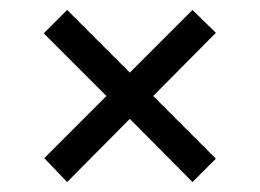

<svg xmlns="http://www.w3.org/2000/svg" viewBox="-20 -445 522 386"><path d="M115 -79 69 -127 194 -252 68 -378 115 -425 241 -299 367 -425 414 -379 288 -252 414 -126 367 -79 241 -206Z"/></svg>

Font: Saira
Style: Regular
Weight: 400
Designer: Hector Gatti with collaboration of the Omnibus-Type team
Foundry: Omnibus-Type
Version: Version 1.100; ttfautohint (v1.8.3)